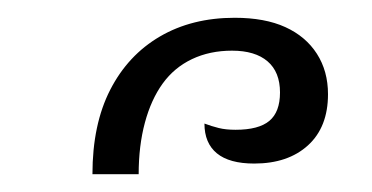

<svg xmlns="http://www.w3.org/2000/svg" viewBox="-20 -845 419 216"><path d="M84 -649Q84 -705 104 -744Q124 -783 160 -804Q196 -825 244 -825Q278 -825 301 -814.5Q324 -804 336.5 -784.5Q349 -765 349 -739Q349 -702 326.5 -681.5Q304 -661 266 -661Q238 -661 224 -672.5Q210 -684 210 -706Q218 -703 226 -701Q234 -699 245 -699Q271 -699 283 -709Q295 -719 295 -741Q295 -764 281 -776Q267 -788 241 -788Q216 -788 196 -778.5Q176 -769 163 -751Q150 -733 143 -707Q136 -681 136 -649Z"/></svg>

Font: Noto Serif Armenian Light
Style: Regular
Weight: 300
Version: Version 2.007